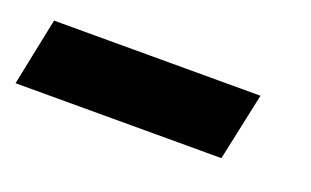

<svg xmlns="http://www.w3.org/2000/svg" viewBox="-115 -20 505 312"><g transform="rotate(20 137.0 135.5)"><path d="M-83 194 -59 77H298L273 194Z"/></g></svg>

Font: Saira UltraCondensed Black
Style: Italic
Weight: 900
Width: 1
Italic angle: -12°
Designer: Hector Gatti with collaboration of the Omnibus-Type team
Foundry: Omnibus-Type
Version: Version 1.101